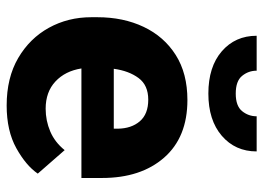

<svg xmlns="http://www.w3.org/2000/svg" viewBox="-128 -660 798 582"><g transform="rotate(90 271.0 -369.0)"><path d="M299.8 9.8Q215.8 9.8 156 -25.1Q96.2 -60.1 64.2 -118.2Q32.2 -176.3 32.2 -246.6V-265.1Q32.2 -343.8 61.5 -405.5Q90.8 -467.3 146.7 -502.7Q202.6 -538.1 283.2 -538.1Q396 -538.1 457.8 -467.5Q519.5 -397 519.5 -279.3V-216.8H187.5Q195.3 -167.5 227.1 -137.9Q258.8 -108.4 309.6 -108.4Q345.7 -108.4 378.4 -122.3Q411.1 -136.2 435.1 -166L506.3 -84.5Q481.9 -48.8 429.2 -19.5Q376.5 9.8 299.8 9.8ZM282.2 -419.4Q238.3 -419.4 216.6 -390.1Q194.8 -360.8 188.5 -314.9H370.1V-326.7Q369.6 -368.2 347.7 -393.8Q325.7 -419.4 282.2 -419.4ZM332.5 -748H439Q439 -683.1 391.6 -642.3Q344.2 -601.6 263.7 -601.6Q182.6 -601.6 135.5 -642.3Q88.4 -683.1 88.4 -748H194.3Q194.3 -723.1 210 -703.9Q225.6 -684.6 263.7 -684.6Q301.3 -684.6 316.9 -703.9Q332.5 -723.1 332.5 -748Z"/></g></svg>

Font: Vazirmatn RD FD ExtraBold
Style: Regular
Weight: 800
Designer: Saber Rastikerdar
Foundry: Saber Rastikerdar
Version: Version 33.003